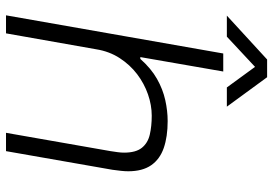

<svg xmlns="http://www.w3.org/2000/svg" viewBox="-155 -754 909 639"><g transform="rotate(90 299.5 -434.5)"><path d="M31 0 158 -723H218L170 -447H176Q208 -483 242.5 -502.5Q277 -522 313 -530Q349 -538 383 -538Q435 -538 472.5 -525Q510 -512 530 -483Q550 -454 550 -407Q550 -395 548.5 -382Q547 -369 545 -354L483 0H422L483 -348Q485 -361 486.5 -372Q488 -383 488 -393Q488 -432 472 -452Q456 -472 428 -478.5Q400 -485 365 -485Q330 -485 294 -472.5Q258 -460 227 -436.5Q196 -413 173.5 -378.5Q151 -344 144 -300L91 0ZM32 -735 178 -869H237L335 -735H271L190 -846H221L102 -735Z"/></g></svg>

Font: Archivo SemiExpanded ExtraLight
Style: Italic
Weight: 250
Width: 6
Italic angle: -10°
Designer: Hector Gatti
Foundry: Omnibus-Type
Version: Version 2.001